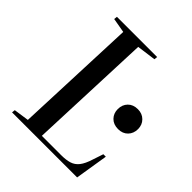

<svg xmlns="http://www.w3.org/2000/svg" viewBox="-200 -860 989 989"><g transform="rotate(45 294.5 -365.0)"><path d="M50 -18 133 -30 160 -698 80 -712 82 -730H375L373 -712L269 -698L242 -23H383Q418 -23 442.5 -30.5Q467 -38 484 -59.5Q501 -81 514 -123L533 -180H551L522 0H48ZM421 -397Q421 -429 441 -449.5Q461 -470 495 -470Q527 -470 547.5 -449.5Q568 -429 568 -398Q568 -366 548 -345.5Q528 -325 495 -325Q461 -325 441 -345.5Q421 -366 421 -397Z"/></g></svg>

Font: Literata 72pt Medium
Style: Italic
Weight: 500
Italic angle: -2°
Designer: Latin by Veronika Burian and Jose Scaglione. Greek by Irene Vlachou. Cyrillic by Vera Evstafieva
Foundry: TypeTogether
Version: Version 3.002